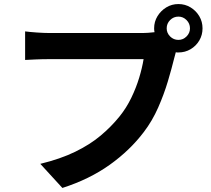

<svg xmlns="http://www.w3.org/2000/svg" viewBox="-20 -873 1040 948"><path d="M861 -676Q884 -676 901 -693Q918 -710 918 -733Q918 -757 901 -774Q884 -791 861 -791Q837 -791 820 -774Q803 -757 803 -733Q803 -710 820 -693Q837 -676 861 -676ZM223 -710H686Q696 -710 711 -711Q726 -712 743 -714Q742 -718 741.5 -723Q741 -728 741 -733Q741 -766 757.5 -793Q774 -820 801 -836.5Q828 -853 861 -853Q894 -853 921 -836.5Q948 -820 964 -793Q980 -766 980 -733Q980 -700 964 -673Q948 -646 921 -630Q894 -614 861 -614Q858 -614 854.5 -614Q851 -614 848 -615L840 -585Q828 -536 809 -472Q790 -408 761 -342Q732 -276 690 -221Q622 -131 522 -59.5Q422 12 288 55L179 -64Q278 -88 351 -123.5Q424 -159 477 -203.5Q530 -248 571 -299Q604 -340 628 -389.5Q652 -439 667 -488.5Q682 -538 689 -581H223Q188 -581 156 -579.5Q124 -578 104 -577V-718Q126 -715 162 -712.5Q198 -710 223 -710Z"/></svg>

Font: Noto IKEA Simplified Chinese
Style: Bold
Weight: 700
Designer: Monotype Design Team
Foundry: Monotype Imaging Inc.
Version: Version 1.100